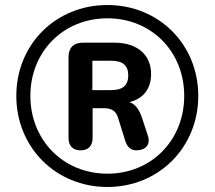

<svg xmlns="http://www.w3.org/2000/svg" viewBox="-20 -735 855 765"><path d="M408 10C613 10 770 -148 770 -353C770 -558 613 -715 408 -715C202 -715 45 -558 45 -353C45 -148 202 10 408 10ZM408 -43C232 -43 101 -177 101 -353C101 -529 232 -662 408 -662C584 -662 714 -529 714 -353C714 -177 584 -43 408 -43ZM301 -136C332 -136 349 -154 349 -186V-304H393C420 -304 441 -296 450 -267L479 -174C486 -151 500 -136 523 -136C557 -136 582 -156 569 -195L547 -262C534 -302 518 -320 496 -328C551 -342 582 -381 582 -440C582 -514 530 -565 436 -565H310C273 -565 253 -544 253 -508V-186C253 -154 270 -136 301 -136ZM348 -493H423C468 -493 491 -475 491 -435C491 -394 468 -376 423 -376H348Z"/></svg>

Font: Nunito
Style: Bold
Weight: 700
Designer: Vernon Adams
Foundry: Vernon Adams
Version: Version 3.602